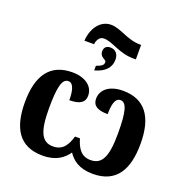

<svg xmlns="http://www.w3.org/2000/svg" viewBox="-158 -1056 1167 1210"><g transform="rotate(20 425.5 -451.5)"><path d="M258 -761H323L324 -771C331 -800 347 -816 370 -816C429 -816 489 -761 586 -761H603V-858H597C508 -858 449 -913 383 -913C311 -913 263 -845 258 -761ZM380 -637V-606C454 -626 483 -667 483 -715C483 -753 462 -777 427 -777C403 -777 386 -764 386 -738C386 -693 428 -699 428 -678C428 -657 412 -649 380 -637ZM257 10C350 10 396 -30 426 -72C454 -29 501 10 594 10C754 10 813 -102 813 -271C813 -453 742 -548 595 -548C510 -548 452 -507 452 -443C452 -397 485 -376 554 -376C554 -431 562 -487 600 -487C641 -487 657 -431 657 -284C657 -127 627 -67 551 -67C485 -67 459 -116 442 -173H409C392 -116 367 -67 299 -67C224 -67 194 -127 194 -283C194 -430 210 -487 251 -487C288 -487 297 -431 297 -376C366 -376 399 -397 399 -443C399 -507 341 -548 256 -548C110 -548 38 -452 38 -269C38 -101 96 10 257 10Z"/></g></svg>

Font: Noto Serif Condensed ExtraBold
Style: Regular
Weight: 800
Width: 3
Designer: Monotype Design Team
Foundry: Monotype Imaging Inc.
Version: Version 2.013